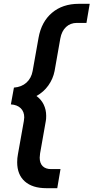

<svg xmlns="http://www.w3.org/2000/svg" viewBox="-20 -755 490 1006"><path d="M70 95Q70 73 74 53L105 -121Q107 -135 107 -140Q107 -170 88.5 -188Q70 -206 37 -208L53 -296Q93 -299 118.5 -322Q144 -345 151 -383L182 -557Q197 -641 252.5 -688Q308 -735 393 -735H450L433 -635H383Q349 -635 326 -613.5Q303 -592 296 -553L266 -383Q258 -342 233.5 -307.5Q209 -273 171 -252Q196 -234 209 -207Q222 -180 222 -148Q222 -130 220 -121L190 49Q188 65 188 71Q188 100 203.5 115.5Q219 131 248 131H297L280 231H223Q150 231 110 195.5Q70 160 70 95Z"/></svg>

Font: Bai Jamjuree SemiBold
Style: Italic
Weight: 600
Italic angle: -10°
Version: Version 1.000; ttfautohint (v1.6)